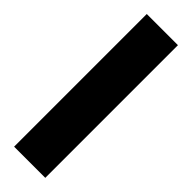

<svg xmlns="http://www.w3.org/2000/svg" viewBox="-295 -715 906 906"><g transform="rotate(45 158.0 -262.5)"><path d="M54.2 180.2V-705.1H262.2V180.2Z"/></g></svg>

Font: Mulish ExtraBlack
Style: Regular
Weight: 1000
Designer: Vernon Adams
Foundry: Vernon Adams
Version: Version 3.603; ttfautohint (v1.8.3)